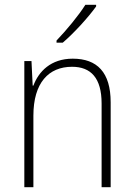

<svg xmlns="http://www.w3.org/2000/svg" viewBox="-20 -785 562 805"><path d="M383 -758V-765H338C309 -719 259 -659 217 -615V-606H243C290 -646 351 -713 383 -758ZM285 -539C193 -539 142 -485 120 -426H117L112 -529H82V0H120V-300C120 -438 184 -505 282 -505C361 -505 406 -458 406 -351V0H444V-356C444 -482 387 -539 285 -539Z"/></svg>

Font: Noto Sans Devanagari UI SemiCondensed ExtraLight
Style: Regular
Weight: 200
Width: 4
Designer: Jelle Bosma - Monotype Design Team
Foundry: Monotype Imaging Inc.
Version: Version 2.004